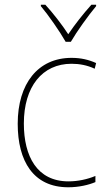

<svg xmlns="http://www.w3.org/2000/svg" viewBox="-20 -783 454 813"><path d="M258 -606H280C305 -649 352 -715 387 -757V-763H367C331 -723 296 -678 269 -638C243 -678 205 -727 172 -763H153V-757C185 -719 233 -650 258 -606ZM269 10C314 10 356 0 384 -12V-38C351 -24 310 -15 270 -15C137 -15 81 -121 81 -260C81 -416 159 -513 283 -513C316 -513 349 -507 381 -492L387 -516C356 -530 323 -538 283 -538C141 -538 55 -429 55 -259C55 -101 121 10 269 10Z"/></svg>

Font: Noto Sans Lao SemiCondensed Thin
Style: Regular
Weight: 100
Width: 4
Designer: Monotype Design Team
Foundry: Monotype Imaging Inc.
Version: Version 2.003